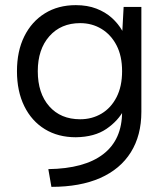

<svg xmlns="http://www.w3.org/2000/svg" viewBox="-20 -527 646 747"><path d="M461 -500H530V-92Q530 0 489 65.5Q448 131 370 165.5Q292 200 180 200L168 131Q309 129 382 72.5Q455 16 455 -92V-103L463 -101Q440 -57 394 -25.5Q348 6 275 7Q206 7 154.5 -24.5Q103 -56 74.5 -114Q46 -172 46 -250Q46 -328 74.5 -385.5Q103 -443 154.5 -475Q206 -507 275 -507Q320 -507 355 -493.5Q390 -480 415 -457.5Q440 -435 456 -407ZM127 -250Q127 -164 171.5 -113.5Q216 -63 292 -63Q338 -63 375 -85Q412 -107 433.5 -149Q455 -191 455 -250Q455 -309 433.5 -350.5Q412 -392 375 -414.5Q338 -437 292 -437Q217 -437 172 -386Q127 -335 127 -250Z"/></svg>

Font: Albert Sans
Style: Regular
Weight: 400
Designer: Andreas Rasmussen
Foundry: a.Foundry
Version: Version 1.025